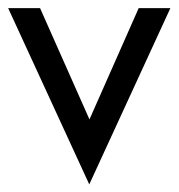

<svg xmlns="http://www.w3.org/2000/svg" viewBox="-20 -436 449 482"><path d="M0.5 -415.5H80.6L204.6 -136.2L328.1 -415.5H407.7L204.1 26.9Z"/></svg>

Font: NMS Futura Pro Book
Style: Regular
Weight: 400
Designer: Blend3rman
Version: Version 0.1